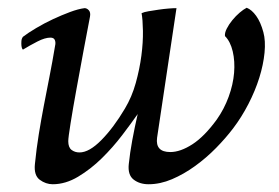

<svg xmlns="http://www.w3.org/2000/svg" viewBox="-20 -463 720 495"><path d="M363 12Q340 12 324.5 0Q309 -12 312 -40Q315 -69 321 -101.5Q327 -134 335 -169Q319 -146 295 -114.5Q271 -83 242.5 -55Q214 -27 181.5 -7.5Q149 12 116 12Q98 12 82.5 0.5Q67 -11 70 -40Q74 -80 80 -117Q86 -154 93 -190.5Q100 -227 107.5 -265Q115 -303 122 -345Q124 -353 121.5 -359.5Q119 -366 110 -366Q96 -366 76.5 -356Q57 -346 39 -335Q35 -339 35 -351Q35 -359 36 -362Q37 -365 39 -368Q52 -378 73 -390.5Q94 -403 116.5 -413.5Q139 -424 160.5 -432Q182 -440 198 -442Q204 -442 209 -436.5Q214 -431 212 -420Q205 -384 195.5 -333Q186 -282 177 -232.5Q168 -183 162 -145.5Q156 -108 156 -99Q156 -83 164.5 -76.5Q173 -70 185 -70Q210 -70 241.5 -102Q273 -134 302 -183Q320 -213 330 -249Q340 -285 344.5 -319.5Q349 -354 348.5 -383.5Q348 -413 345 -429Q351 -432 363 -434Q375 -436 388.5 -438Q402 -440 414.5 -441Q427 -442 435 -442L385 -108Q380 -71 419 -71Q445 -71 476 -91Q507 -111 539 -155Q558 -182 569.5 -213.5Q581 -245 583.5 -275Q586 -305 580 -330.5Q574 -356 560 -370Q559 -378 564.5 -389Q570 -400 579 -411Q588 -422 598 -430.5Q608 -439 616 -443Q629 -438 640.5 -422Q652 -406 659 -380Q665 -358 662 -327Q659 -296 648.5 -262.5Q638 -229 620.5 -195Q603 -161 581 -132Q562 -107 537 -81.5Q512 -56 483 -35Q454 -14 423.5 -1Q393 12 363 12Z"/></svg>

Font: Lusitana
Style: Italic
Weight: 400
Italic angle: -12°
Designer: Ana Paula Megda
Foundry: Ana Paula Megda
Version: Version 1.000; ttfautohint (v1.1) -l 8 -r 50 -G 200 -x 14 -D